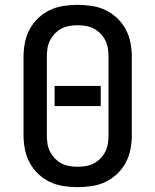

<svg xmlns="http://www.w3.org/2000/svg" viewBox="-20 -763 640 791"><path d="M300 8Q271 8 241.5 3.5Q212 -1 185.5 -13.5Q159 -26 137.5 -46.5Q116 -67 102 -93Q88 -119 82.5 -148Q77 -177 77 -206V-529Q77 -558 82.5 -587Q88 -616 102 -642Q116 -668 137.5 -688.5Q159 -709 185.5 -721.5Q212 -734 241.5 -738.5Q271 -743 300 -743Q329 -743 358.5 -738.5Q388 -734 414.5 -721.5Q441 -709 462.5 -688.5Q484 -668 498 -642Q512 -616 517.5 -587Q523 -558 523 -529V-206Q523 -177 517.5 -148Q512 -119 498 -93Q484 -67 462.5 -46.5Q441 -26 414.5 -13.5Q388 -1 358.5 3.5Q329 8 300 8ZM300 -76Q317 -76 334.5 -79Q352 -82 367 -90Q382 -98 394.5 -111Q407 -124 414.5 -139.5Q422 -155 424.5 -172Q427 -189 427 -206V-529Q427 -546 424.5 -563Q422 -580 414.5 -595.5Q407 -611 394.5 -624Q382 -637 367 -645Q352 -653 334.5 -656Q317 -659 300 -659Q283 -659 265.5 -656Q248 -653 233 -645Q218 -637 205.5 -624Q193 -611 185.5 -595.5Q178 -580 175.5 -563Q173 -546 173 -529V-206Q173 -189 175.5 -172Q178 -155 185.5 -139.5Q193 -124 205.5 -111Q218 -98 233 -90Q248 -82 265.5 -79Q283 -76 300 -76ZM205 -326V-409H395V-326Z"/></svg>

Font: Iosevka Medium Extended
Style: Regular
Weight: 500
Width: 7
Monospace: yes
Designer: Belleve Invis
Foundry: Belleve Invis
Version: Version 32.5.0; ttfautohint (v1.8.4)